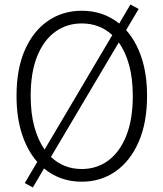

<svg xmlns="http://www.w3.org/2000/svg" viewBox="-20 -793 722 848"><path d="M341 9.5Q245 9.5 174.5 -49L125 35L89.5 15.5L144.5 -78Q101.5 -126.5 77.2 -200.2Q53 -274 53 -369.5Q53 -489 90.2 -573Q127.5 -657 192.5 -701.2Q257.5 -745.5 341 -745.5Q436.5 -745.5 506.5 -689L556 -773L592.5 -753.5L537 -660Q580.5 -612 605 -538.5Q629.5 -465 629.5 -369.5Q629.5 -250.5 592.2 -165.8Q555 -81 490 -35.8Q425 9.5 341 9.5ZM115.5 -369.5Q115.5 -292.5 131.8 -233Q148 -173.5 177 -132.5L476 -638Q420.5 -689.5 341 -689.5Q275.5 -689.5 224.5 -653Q173.5 -616.5 144.5 -545.2Q115.5 -474 115.5 -369.5ZM341 -46.5Q407.5 -46.5 458.2 -84Q509 -121.5 537.8 -193.5Q566.5 -265.5 566.5 -369.5Q566.5 -446.5 550.2 -505.8Q534 -565 504.5 -605.5L205 -100Q261 -46.5 341 -46.5Z"/></svg>

Font: Epilogue Light
Style: Regular
Weight: 300
Designer: Tyler Finck
Foundry: Etcetera Type Co
Version: Version 2.111; ttfautohint (v1.8.3)